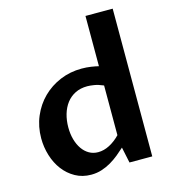

<svg xmlns="http://www.w3.org/2000/svg" viewBox="-116 -877 880 982"><g transform="rotate(-15 324.0 -386.0)"><path d="M427.2 -414.1Q399.9 -425.8 378.4 -429.2Q356.9 -432.6 342.8 -432.6Q306.2 -432.6 278.6 -418.7Q251 -404.8 232.4 -380.6Q213.9 -356.4 204.3 -323.7Q194.8 -291 194.8 -253.9Q194.8 -219.2 203.1 -189.7Q211.4 -160.2 226.6 -138.4Q241.7 -116.7 262.9 -104.5Q284.2 -92.3 310.5 -92.3Q340.8 -92.3 370.8 -107.9Q400.9 -123.5 427.2 -150.9ZM427.2 -782.2H571.3V0H450.7L433.1 -83.5Q415.5 -67.4 395.5 -51Q375.5 -34.7 352.3 -21Q329.1 -7.3 302.7 1.2Q276.4 9.8 246.6 9.8Q199.7 9.8 162.6 -11Q125.5 -31.7 99.6 -65.9Q73.7 -100.1 60.1 -144.5Q46.4 -189 46.4 -235.8Q46.4 -297.9 69.1 -351.3Q91.8 -404.8 131.3 -443.8Q170.9 -482.9 223.9 -505.1Q276.9 -527.3 337.9 -527.3Q364.3 -527.3 387.9 -523.7Q411.6 -520 427.2 -516.1Z"/></g></svg>

Font: Proza Libre
Style: SemiBold
Weight: 600
Designer: Jasper de Waard
Foundry: Jasper de Waard
Version: Version 1.000; ttfautohint (v1.4.1.8-43bc) -l 8 -r 50 -G 200